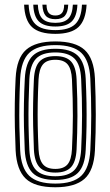

<svg xmlns="http://www.w3.org/2000/svg" viewBox="-20 -783 466 811"><path d="M213.8 8Q126.5 8 88.4 -28.8Q50.2 -65.5 46 -147.5Q43.8 -197.5 42.8 -246.8Q41.8 -296 42.5 -346.9Q43.2 -397.8 46 -452.5Q50.2 -537.8 90.4 -572.9Q130.5 -608 213.8 -608Q298.5 -608 337.6 -572.1Q376.8 -536.2 381 -452.2Q384.5 -374.8 384.6 -298.8Q384.8 -222.8 381 -147.5Q376.5 -62.2 336.4 -27.1Q296.2 8 213.8 8ZM213.8 -7.5Q288.5 -7.5 323 -40.2Q357.5 -73 361.5 -148.8Q365.2 -220.2 365.4 -294.4Q365.5 -368.5 361.5 -451.2Q357.8 -527 323.4 -559.8Q289 -592.5 213.8 -592.5Q138.5 -592.5 103.9 -560Q69.2 -527.5 65.2 -451.2Q62.5 -394 61.8 -343.5Q61 -293 62 -245.4Q63 -197.8 65.2 -148.5Q69 -73.5 103.4 -40.5Q137.8 -7.5 213.8 -7.5ZM213.8 -23Q146.8 -23 117.4 -53Q88 -83 84.5 -150Q82.2 -200.8 81.2 -248.8Q80.2 -296.8 81.1 -346.2Q82 -395.8 84.8 -450.2Q88.2 -519.2 118.8 -548.1Q149.2 -577 213.8 -577Q278.5 -577 308.6 -547.9Q338.8 -518.8 342 -450.5Q344.5 -397.5 345.4 -348.2Q346.2 -299 345.5 -250.4Q344.8 -201.8 342 -149.8Q338.8 -82 308.8 -52.5Q278.8 -23 213.8 -23ZM213.8 -38.5Q269 -38.5 294.2 -64.6Q319.5 -90.8 322.8 -151.5Q326.5 -223.8 326.6 -294.4Q326.8 -365 322.8 -449Q320 -511 293.9 -536.2Q267.8 -561.5 213.8 -561.5Q157 -561.5 132 -534.8Q107 -508 104 -448.8Q101.8 -398 100.8 -350.1Q99.8 -302.2 100.6 -253.2Q101.5 -204.2 104 -150.5Q107 -90.2 132.6 -64.4Q158.2 -38.5 213.8 -38.5ZM213.8 -54Q168 -54 147 -76.6Q126 -99.2 123.2 -151Q121 -203.5 120 -251.4Q119 -299.2 119.9 -347.5Q120.8 -395.8 123.2 -448.2Q126 -501.5 147.5 -523.8Q169 -546 213.8 -546Q259.2 -546 280.1 -523.4Q301 -500.8 303.5 -448.2Q307.5 -363 307.1 -292.5Q306.8 -222 303.5 -152Q300.8 -99.2 279.8 -76.6Q258.8 -54 213.8 -54ZM213.8 -69.5Q249.2 -69.5 265.5 -89Q281.8 -108.5 284 -152.8Q287.5 -224.8 287.8 -293Q288 -361.2 284 -447.2Q282 -491 265.9 -510.8Q249.8 -530.5 213.8 -530.5Q177.2 -530.5 161.1 -510.6Q145 -490.8 142.8 -447.5Q140.2 -394.2 139.4 -346.9Q138.5 -299.5 139.4 -252.2Q140.2 -205 142.8 -151.8Q145 -108.8 161.4 -89.1Q177.8 -69.5 213.8 -69.5ZM213.8 -640Q145.8 -640 115.1 -668.8Q84.5 -697.5 81.8 -763.2H101Q103.5 -705.8 129.8 -680.8Q156 -655.8 213.8 -655.8Q271.2 -655.8 297.5 -680.8Q323.8 -705.8 326.2 -763.2H345.8Q342.2 -697.5 311.6 -668.8Q281 -640 213.8 -640ZM213.8 -671Q165.8 -671 144.1 -692.5Q122.5 -714 120.5 -763.2H139.8Q141.5 -722.5 158.6 -704.5Q175.8 -686.5 213.8 -686.5Q251.5 -686.5 268.6 -704.5Q285.8 -722.5 287.8 -763.2H307Q304.8 -714 283.1 -692.5Q261.5 -671 213.8 -671ZM213.8 -702Q186 -702 173.2 -716.2Q160.5 -730.5 159 -763.2H176.5Q176.8 -738.8 186 -728.1Q195.2 -717.5 213.8 -717.5Q232.5 -717.5 241.6 -728.1Q250.8 -738.8 251 -763.2H268.2Q266.8 -730.5 254.1 -716.2Q241.5 -702 213.8 -702Z"/></svg>

Font: Big Shoulders Inline Text Thin SemiBold
Style: Regular
Weight: 600
Version: Version 2.002